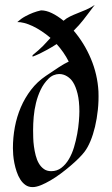

<svg xmlns="http://www.w3.org/2000/svg" viewBox="-20 -745 452 776"><path d="M362.8 -725.1Q349.6 -707.5 337.4 -691.4Q327.1 -677.7 316.4 -664.1Q305.7 -650.4 298.8 -643.1L277.8 -621.1Q320.8 -570.8 347.4 -507.6Q374 -444.3 377.9 -376Q379.4 -337.9 375.5 -301.3Q371.6 -264.6 364 -232.7Q356.4 -200.7 345.5 -174.6Q334.5 -148.4 321.8 -131.8Q313.5 -120.6 298.6 -105.7Q283.7 -90.8 265.1 -75Q246.6 -59.1 225.6 -43.5Q204.6 -27.8 184.1 -15.9Q163.6 -3.9 144.8 3.7Q126 11.2 111.8 11.2Q95.2 11.2 83 2.7Q70.8 -5.9 62 -19.8Q53.2 -33.7 47.4 -51Q41.5 -68.4 38.1 -85.7Q34.7 -103 33.4 -118.9Q32.2 -134.8 32.2 -146Q32.2 -189 40 -231.2Q47.9 -273.4 64.2 -311.5Q80.6 -349.6 105.5 -382.1Q130.4 -414.6 165 -438Q195.3 -458.5 217.5 -473.1Q239.7 -487.8 257.8 -496.1Q248 -515.6 235.6 -533.4Q223.1 -551.3 209 -566.9Q188.5 -553.7 171.1 -544.2Q153.8 -534.7 140.6 -528.3Q125 -521 111.8 -516.1Q111.3 -517.1 111.3 -518.6Q111.3 -521.5 111.8 -522Q137.7 -543 154.1 -559.6Q170.4 -576.2 184.1 -591.8Q166.5 -606.9 147.9 -619.1Q129.4 -631.3 111.8 -639.6Q94.2 -647.9 78.1 -652.1Q62 -656.2 49.8 -655.8Q65.4 -669.9 82.3 -679Q99.1 -688 113.3 -693.4Q129.9 -699.7 146 -703.1Q166.5 -703.1 189.7 -691.9Q212.9 -680.7 236.8 -661.1Q248.5 -671.4 263.2 -678.5Q277.8 -685.5 294.2 -691.9Q310.5 -698.2 328.1 -705.8Q345.7 -713.4 362.8 -725.1ZM300.8 -294.9Q300.8 -336.4 293.5 -366.2Q286.1 -396 274.9 -413.1Q266.1 -427.2 251.2 -436.5Q236.3 -445.8 219.2 -445.8Q208.5 -445.8 197 -441.2Q185.5 -436.5 175.8 -426.8Q156.2 -407.2 144.3 -382.1Q132.3 -356.9 125.5 -329.1Q118.7 -301.3 116.2 -272.9Q113.8 -244.6 113.8 -219.2Q113.8 -206.1 114.3 -188.7Q114.7 -171.4 117.2 -153.1Q119.6 -134.8 124.3 -116.7Q128.9 -98.6 137 -84.7Q145 -70.8 157.2 -62Q169.4 -53.2 187 -53.2Q210.4 -53.2 228 -66.7Q245.6 -80.1 258.3 -101.6Q271 -123 279.1 -149.9Q287.1 -176.8 292 -203.6Q296.9 -230.5 298.8 -254.6Q300.8 -278.8 300.8 -294.9Z"/></svg>

Font: Quintessential
Style: Regular
Weight: 400
Designer: Astigmatic (AOETI)
Foundry: Astigmatic (AOETI)
Version: Version 1.000